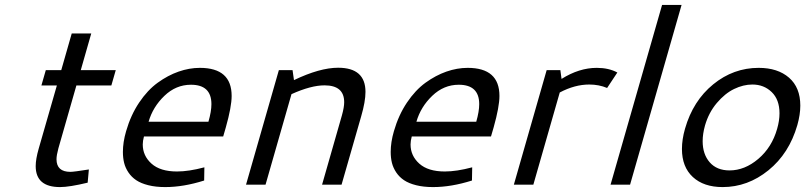

<svg xmlns="http://www.w3.org/2000/svg" viewBox="-20 -758 3305 788"><path d="M339.8 -8.3Q264.6 9.8 226.6 9.8Q126.5 9.8 126.5 -76.2Q126.5 -105 138.7 -147.5L213.4 -407.2H149.9L168 -470.2H231.4L274.4 -620.6H354.5L311.5 -470.2H455.1L437 -407.2H293.5L219.7 -149.4Q211.9 -120.6 211.9 -104.5Q211.9 -52.7 269 -52.7Q282.7 -52.7 344.7 -62.5Z M800.3 -479.5Q930.7 -479.5 930.7 -364.3Q930.7 -319.8 906.7 -234.9L896 -197.8H570.8Q565.9 -179.7 565.9 -165Q565.9 -118.7 601.8 -86.4Q637.7 -54.2 706.5 -54.2Q754.9 -54.2 818.8 -71.3L817.9 -17.1Q732.9 9.8 658.2 9.8Q619.1 9.8 588.9 2.2Q558.6 -5.4 539.3 -18.3Q520 -31.2 507.3 -50Q494.6 -68.8 489.5 -89.4Q484.4 -109.9 484.4 -134.3Q484.4 -174.8 497.6 -219.7Q516.6 -285.6 551 -336.9Q585.4 -388.2 627.2 -418.5Q668.9 -448.7 712.9 -464.1Q756.8 -479.5 800.3 -479.5ZM763.7 -410.2Q702.1 -410.2 654.8 -364.7Q607.4 -319.3 589.8 -258.3H835.4Q847.7 -300.8 847.7 -330.6Q847.7 -410.2 763.7 -410.2Z M1124.5 -470.2H1180.7L1186.5 -429.2Q1292.5 -480 1367.7 -480Q1480 -480 1480 -380.9Q1480 -341.3 1462.4 -280.8L1381.8 0H1301.8L1383.3 -284.7Q1392.6 -317.9 1392.6 -338.4Q1392.6 -407.7 1312 -407.7Q1256.3 -407.7 1176.3 -371.6L1069.8 0H989.7Z M1899.4 -479.5Q2029.8 -479.5 2029.8 -364.3Q2029.8 -319.8 2005.9 -234.9L1995.1 -197.8H1669.9Q1665 -179.7 1665 -165Q1665 -118.7 1700.9 -86.4Q1736.8 -54.2 1805.7 -54.2Q1854 -54.2 1918 -71.3L1917 -17.1Q1832 9.8 1757.3 9.8Q1718.3 9.8 1688 2.2Q1657.7 -5.4 1638.4 -18.3Q1619.1 -31.2 1606.4 -50Q1593.8 -68.8 1588.6 -89.4Q1583.5 -109.9 1583.5 -134.3Q1583.5 -174.8 1596.7 -219.7Q1615.7 -285.6 1650.1 -336.9Q1684.6 -388.2 1726.3 -418.5Q1768.1 -448.7 1812 -464.1Q1856 -479.5 1899.4 -479.5ZM1862.8 -410.2Q1801.3 -410.2 1753.9 -364.7Q1706.5 -319.3 1689 -258.3H1934.6Q1946.8 -300.8 1946.8 -330.6Q1946.8 -410.2 1862.8 -410.2Z M2284.7 -434.1Q2356.9 -479.5 2429.2 -479.5Q2478.5 -479.5 2513.7 -460.4L2471.7 -397Q2438 -411.1 2398.4 -411.1Q2338.9 -411.1 2277.3 -378.4L2168.9 0H2088.9L2223.6 -470.2H2279.8Z M2697.3 -737.8H2777.3L2565.9 0H2485.8Z M3093.8 -479.5Q3171.9 -479.5 3218.3 -439.2Q3264.6 -398.9 3264.6 -324.7Q3264.6 -287.6 3252.4 -244.6Q3218.8 -127.9 3133.8 -59.1Q3048.8 9.8 2945.8 9.8Q2868.2 9.8 2823.5 -31.5Q2778.8 -72.8 2778.8 -146.5Q2778.8 -186 2791.5 -230Q2824.2 -344.2 2907.2 -411.9Q2990.2 -479.5 3093.8 -479.5ZM3067.9 -411.1Q3030.8 -411.1 2992.9 -392.8Q2955.1 -374.5 2921.9 -335.2Q2888.7 -295.9 2873.5 -243.2Q2863.8 -208.5 2863.8 -178.7Q2863.8 -125 2892.8 -91.8Q2921.9 -58.6 2974.1 -58.6Q3036.6 -58.6 3092.3 -106Q3147.9 -153.3 3169.4 -229Q3179.2 -262.7 3179.2 -293Q3179.2 -349.1 3147.2 -380.1Q3115.2 -411.1 3067.9 -411.1Z"/></svg>

Font: Cantarell
Style: Italic
Weight: 400
Italic angle: -16°
Designer: Dave Crossland
Version: Version 1.004